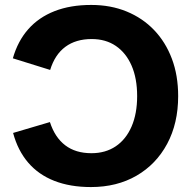

<svg xmlns="http://www.w3.org/2000/svg" viewBox="-20 -741 778 777"><path d="M348 16Q264 16 200 -9Q136 -34 94 -83Q52 -132 33 -203L182 -247Q202 -185 244 -153Q286 -121 350 -121Q407 -121 448.5 -149Q490 -177 512.5 -229Q535 -281 535 -352Q535 -424 512.5 -475.5Q490 -527 449 -555Q408 -583 351 -583Q287 -583 244.5 -551.5Q202 -520 183 -458L32 -505Q52 -575 94.5 -623Q137 -671 201 -696Q265 -721 349 -721Q428 -721 492.5 -694.5Q557 -668 603.5 -619.5Q650 -571 675.5 -503.5Q701 -436 701 -352Q701 -242 656.5 -159Q612 -76 532.5 -30Q453 16 348 16Z"/></svg>

Font: TikTok Sans 24pt
Style: Bold
Weight: 700
Version: Version 4.000